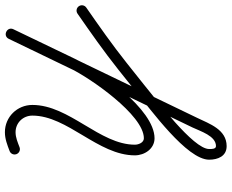

<svg xmlns="http://www.w3.org/2000/svg" viewBox="-98 -510 913 756"><g transform="rotate(-90 358.0 -131.5)"><path d="M156.7 -510.5C175.9 -517.8 195 -526.2 215.9 -526.2C253 -526.2 281.3 -496.8 281.3 -460C281.3 -321.3 124.8 -201.5 124.8 -56.4C124.8 -18.3 150.7 21 192 21C306.9 21 459.8 -198.5 505 -292.7C543.8 -373.4 582.6 -454 621.3 -534.7C627.4 -547.3 621 -558.1 611.5 -562.7C602.1 -567.3 589.6 -565.5 583.5 -552.9C467.2 -311.8 350.9 -70.7 234.6 170.4C219.6 201.6 201.7 262.8 161.2 262.9C161.2 262.9 161.2 262.9 161.2 262.9C161.2 262.9 161.2 262.9 161.2 262.9C149 262.9 149.7 244.6 149.7 236C149.7 173.1 345.2 27.6 402.1 -19.8C402.1 -19.8 402 -19.7 401.9 -19.6C401.8 -19.6 401.7 -19.5 401.7 -19.5C431.1 -42.9 460.4 -66.2 489.8 -89.6C559.9 -145.4 633.2 -196.7 706.7 -247.8C716.2 -254.4 718.6 -267.5 712 -277C705.4 -286.6 692.3 -288.9 682.8 -282.3C608.5 -230.7 534.4 -178.8 463.6 -122.5C434.3 -99.1 404.9 -75.7 375.6 -52.3C375.6 -52.3 375.5 -52.3 375.4 -52.2C375.3 -52.1 375.2 -52 375.2 -52C305.3 6.2 107.7 147.9 107.7 236C107.7 270.2 121.2 304.9 161.2 304.9C161.2 304.9 161.2 304.9 161.2 304.9C161.2 304.9 161.3 304.9 161.3 304.9C226.7 304.7 248.9 237.5 272.5 188.7C388.8 -52.4 505 -293.5 621.3 -534.7C627.4 -547.3 621 -558.1 611.5 -562.7C602 -567.2 589.5 -565.5 583.5 -552.9C544.7 -472.2 506 -391.6 467.2 -310.9C430.5 -234.6 284.2 -21 192 -21C174.9 -21 166.8 -42.1 166.8 -56.4C166.8 -194.7 323.3 -314.5 323.3 -460C323.3 -519.8 276.1 -568.2 215.9 -568.2C189.5 -568.2 166 -558.9 141.8 -549.7C130.9 -545.6 125.5 -533.5 129.6 -522.6C133.7 -511.8 145.9 -506.4 156.7 -510.5Z"/></g></svg>

Font: FRB American Cursive Guidelines Arrows Medium
Style: Italic
Weight: 500
Italic angle: -25°
Version: Version 2.0;Modular Font Editor K font №1